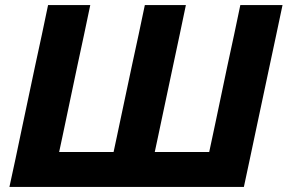

<svg xmlns="http://www.w3.org/2000/svg" viewBox="-20 -733 1128 753"><path d="M17 0Q29.5 -57.5 41 -111Q52 -164.5 66.5 -232.5L117.5 -473.5Q132.5 -543 144.5 -598.5Q156 -654 168.5 -713H334Q321.5 -653 309.8 -597.8Q298 -542.5 283 -473L238 -259.5Q230.5 -225.5 224.5 -195.5Q218 -165.5 212 -137H425.5Q431.5 -165.5 438 -195.5Q444.5 -225.5 451.5 -259.5L497 -474Q512 -543 523.8 -598Q535.5 -653 548 -713H709Q696.5 -653.5 685 -598.5Q673 -543 658.5 -474L613 -259.5Q605.5 -225.5 599.5 -195.5Q593 -165.5 587 -137H800.5Q806.5 -165.5 813 -195.5Q819 -225 826.5 -259L871.5 -473.5Q886.5 -542.5 898.5 -598.5Q910 -654 922.5 -713H1088Q1075.5 -654 1063.8 -598.5Q1052 -543 1037 -473L986 -233Q971.5 -164.5 960.2 -111Q949 -57.5 936.5 0Z"/></svg>

Font: Heraclito
Style: Bold Italic
Weight: 700
Italic angle: -12°
Designer: Kostas Bartsokas (font) & Cristiano Sobral (main changes)
Foundry: Kostas Bartsokas (font) & Cristiano Sobral (main changes)
Version: Version 1.00;July 8, 2020;FontCreator 13.0.0.2655 64-bit